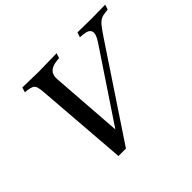

<svg xmlns="http://www.w3.org/2000/svg" viewBox="-154 -946 1182 1182"><g transform="rotate(-45 437.5 -354.5)"><path d="M274 4 227 -600Q225 -631 219.5 -647Q214 -663 201 -669.5Q188 -676 164 -679L144 -681L154 -713L295 -710L452 -713L442 -681L420 -679Q378 -674 359 -655Q340 -636 342 -599L380 -75L340 -71L681 -582Q710 -626 702.5 -650.5Q695 -675 648 -679L623 -681L634 -713L754 -711L875 -713L865 -681L849 -679Q823 -677 805.5 -669Q788 -661 771 -640.5Q754 -620 726 -578L339 4Z"/></g></svg>

Font: Baskervville SemiBold
Style: Italic
Weight: 600
Italic angle: -18°
Version: Version 1.100